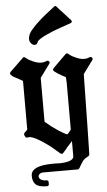

<svg xmlns="http://www.w3.org/2000/svg" viewBox="-73 -992 720 1297"><g transform="rotate(-5 287.0 -344.0)"><path d="M571 -563Q577 -571 570 -579Q563 -587 553 -583Q537 -575 515 -575Q485 -575 443 -598V-597Q440 -599 431.5 -604Q423 -609 412 -619Q402 -626 394 -618L306 -531Q295 -520 307 -509Q316 -502 324 -497Q332 -492 335 -489L333 -491Q342 -485 358 -476Q374 -467 383 -463Q383 -451 384 -444.5Q385 -438 385 -426V-107Q379 -100 372.5 -91.5Q366 -83 360 -77Q340 -83 300 -109Q260 -135 213 -175V-473L279 -563Q286 -571 279 -579Q272 -587 262 -583Q245 -575 225 -575Q193 -575 152 -598V-597Q143 -601 120 -619Q110 -626 104 -618L14 -531Q8 -525 9.5 -518Q11 -511 18 -507Q18 -507 21 -503Q27 -499 31 -496Q35 -493 41 -491Q53 -485 67 -477Q81 -469 92 -463V-132L72 -113Q69 -110 68.5 -105.5Q68 -101 68 -98L74 -87Q77 -79 87 -79Q88 -79 90.5 -79.5Q93 -80 94 -80Q99 -81 101 -81Q118 -81 149.5 -64.5Q181 -48 222 -18Q238 -7 256.5 9Q275 25 301 47Q312 55 320 46Q326 39 332.5 32Q339 25 344 19Q345 17 347 14Q359 1 368 -9.5Q377 -20 386 -29V74Q386 91 362.5 101.5Q339 112 290 113Q276 112 266 112Q255 112 246 112Q95 112 95 181Q95 222 116.5 241Q138 260 190 260Q205 260 205 247V233Q205 220 190 220Q167 220 154 211Q141 202 141 189Q141 180 150 172.5Q159 165 174 165H409Q412 165 415.5 162Q419 159 421 156Q438 125 449.5 110Q461 95 487 83Q489 81 492 77.5Q495 74 495 71L499 -125Q501 -213 502 -299.5Q503 -386 505 -473ZM212 -711Q212 -734 324 -780Q344 -788 374 -798.5Q404 -809 445 -823Q453 -826 455 -832Q457 -838 451 -844L361 -943Q359 -948 354 -948Q349 -948 344 -944Q314 -921 292.5 -903.5Q271 -886 255 -873Q211 -834 187.5 -806.5Q164 -779 161 -762Q157 -750 157 -742Q157 -727 164 -716.5Q171 -706 180 -701.5Q189 -697 198 -699Q207 -701 212 -711Z"/></g></svg>

Font: MM Taunggyi
Style: Regular
Weight: 400
Designer: Khon Soe Zaw Thu
Version: Version 1.00 July 18, 2016, initial release